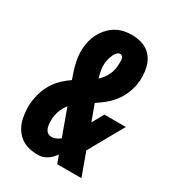

<svg xmlns="http://www.w3.org/2000/svg" viewBox="-182 -845 863 955"><g transform="rotate(30 250.0 -367.5)"><path d="M184 8Q156 8 129.5 1Q103 -6 82.5 -22.5Q62 -39 49 -62Q36 -85 30.5 -111.5Q25 -138 24 -166Q23 -194 28 -221Q32 -247 41.5 -272.5Q51 -298 66.5 -321.5Q82 -345 102.5 -364Q123 -383 146 -399Q138 -421 131 -443Q124 -465 119 -489Q114 -513 113 -537Q112 -561 116 -585Q119 -607 126.5 -627Q134 -647 146 -665.5Q158 -684 174.5 -699.5Q191 -715 210.5 -725Q230 -735 251.5 -739Q273 -743 293 -743Q318 -743 342 -737Q366 -731 385 -717.5Q404 -704 416.5 -684Q429 -664 434.5 -641Q440 -618 441 -592.5Q442 -567 438 -543Q433 -515 421.5 -487.5Q410 -460 391.5 -436Q373 -412 350 -393Q327 -374 301 -357Q302 -355 303 -352.5Q304 -350 305 -347L335 -265L372 -331H495L402 -166Q398 -157 393 -148.5Q388 -140 383 -132L431 0H292L275 -46Q262 -26 242.5 -11.5Q223 3 200 7H193ZM257 -472Q277 -490 290 -513Q303 -536 307 -561Q308 -568 308.5 -575Q309 -582 309 -588.5Q309 -595 309 -602Q309 -609 307.5 -615.5Q306 -622 301.5 -627Q297 -632 290 -632Q280 -632 272 -623.5Q264 -615 259.5 -605.5Q255 -596 252 -586.5Q249 -577 247 -567Q243 -542 246.5 -518Q250 -494 257 -472ZM197 -103Q211 -103 224 -108.5Q237 -114 247 -123L192 -275Q179 -259 170.5 -240.5Q162 -222 159 -203Q157 -193 156.5 -182.5Q156 -172 156.5 -161.5Q157 -151 159 -141Q161 -131 165.5 -122.5Q170 -114 178.5 -108.5Q187 -103 197 -103Z"/></g></svg>

Font: Iosevka Curly Heavy Oblique
Style: Regular
Weight: 900
Italic angle: -9°
Monospace: yes
Designer: Belleve Invis
Foundry: Belleve Invis
Version: Version 11.1.0; ttfautohint (v1.8.3)